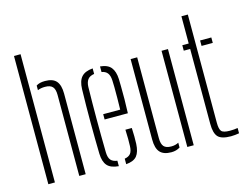

<svg xmlns="http://www.w3.org/2000/svg" viewBox="-107 -975 1486 1157"><g transform="rotate(-15 636.0 -397.0)"><path d="M62 0V-800H103V0ZM255 0V-505Q255 -541 240.8 -556.5Q226.5 -572 194 -572Q167.5 -572 148 -563.5V-592.5Q158.5 -599.5 172.2 -602.8Q186 -606 203 -606Q252 -606 273.5 -580.8Q295 -555.5 295 -503V0Z M406.5 -98Q405.5 -141 404.8 -190Q404 -239 404 -291.2Q404 -343.5 404.5 -396.8Q405 -450 406.5 -501Q408 -551.5 430 -576.2Q452 -601 500.5 -605V-570.5Q471.5 -566 459.5 -549.2Q447.5 -532.5 446.5 -504Q445.5 -458 445 -408Q444.5 -358 444.5 -305.8Q444.5 -253.5 445 -200.5Q445.5 -147.5 446.5 -95Q447.5 -62.5 460.2 -47.5Q473 -32.5 500.5 -29V5Q451 1 429.5 -23.5Q408 -48 406.5 -98ZM546.5 5V-29.5Q572 -33.5 583.8 -48.5Q595.5 -63.5 596.5 -95Q597.5 -110 597.2 -139.8Q597 -169.5 595.5 -197H635.5Q637 -174 637.2 -144Q637.5 -114 636.5 -98Q634 -48 614.2 -23.5Q594.5 1 546.5 5ZM490.5 -289V-322H596.5Q597.5 -357.5 597.8 -394.8Q598 -432 597.8 -461.8Q597.5 -491.5 596.5 -504Q595 -535.5 582.5 -551Q570 -566.5 546.5 -570V-605Q594 -600.5 614.2 -575Q634.5 -549.5 636.5 -502Q637 -491 637.5 -456.2Q638 -421.5 637.8 -376.2Q637.5 -331 635.5 -289Z M736 -98V-600H777V-95Q777 -59 791 -43.5Q805 -28 837 -28Q863 -28 883 -39V-9Q860 6 829 6Q780.5 6 758.2 -18.8Q736 -43.5 736 -98ZM929 0V-600H969V0Z M1058.5 -566V-600H1098.5V-770H1138.5V-95Q1138.5 -56 1150 -42Q1161.5 -28 1202.5 -28Q1218.5 -28 1228.2 -29Q1238 -30 1251.5 -32V1Q1239.5 3 1226.8 4.5Q1214 6 1200.5 6Q1142 6 1120.2 -17.2Q1098.5 -40.5 1098.5 -99V-566ZM1169.5 -566V-600H1239.5V-566Z"/></g></svg>

Font: Big Shoulders Stencil Text Thin
Style: Regular
Weight: 100
Designer: Patric King
Foundry: XO Type Co
Version: Version 2.001